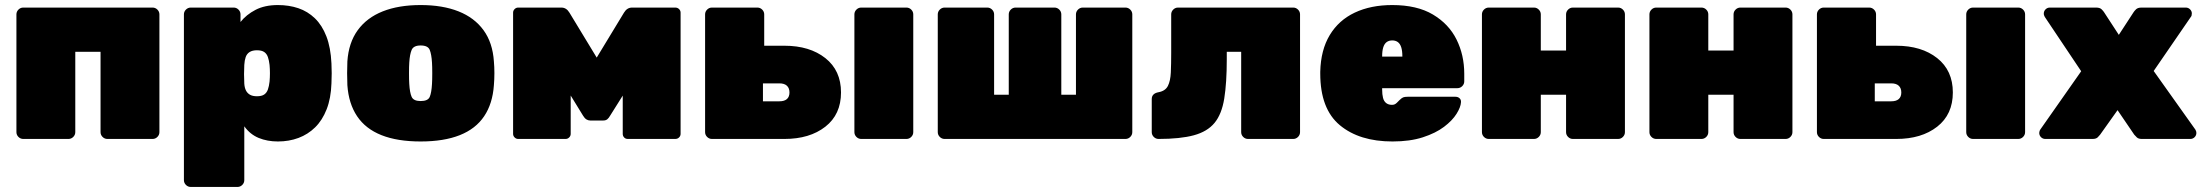

<svg xmlns="http://www.w3.org/2000/svg" viewBox="-20 -550 8718 760"><path d="M72 0Q61 0 53 -8Q45 -16 45 -27V-493Q45 -504 53 -512Q61 -520 72 -520H584Q595 -520 603 -512Q611 -504 611 -493V-27Q611 -16 603 -8Q595 0 584 0H405Q394 0 386 -8Q378 -16 378 -27V-345H278V-27Q278 -16 270 -8Q262 0 251 0Z M735 190Q724 190 716 182Q708 174 708 163V-493Q708 -504 716 -512Q724 -520 735 -520H905Q916 -520 924 -512Q932 -504 932 -493V-463Q955 -492 991.5 -511Q1028 -530 1080 -530Q1124 -530 1161 -517.5Q1198 -505 1226.5 -477.5Q1255 -450 1272 -406Q1289 -362 1292 -299Q1293 -277 1293 -260Q1293 -243 1292 -220Q1290 -161 1273 -117.5Q1256 -74 1227.5 -46Q1199 -18 1161.5 -4Q1124 10 1080 10Q1038 10 1004 -4Q970 -18 947 -50V163Q947 174 939 182Q931 190 920 190ZM997 -169Q1016 -169 1026 -176Q1036 -183 1040.5 -196Q1045 -209 1047 -227Q1050 -260 1047 -293Q1045 -311 1040.5 -324Q1036 -337 1026 -344Q1016 -351 997 -351Q979 -351 968 -344Q957 -337 952.5 -324Q948 -311 947 -293Q946 -271 946 -256.5Q946 -242 947 -219Q948 -203 953.5 -192Q959 -181 969.5 -175Q980 -169 997 -169Z M1645 10Q1553 10 1490 -15Q1427 -40 1393.5 -90Q1360 -140 1355 -213Q1354 -236 1354 -260.5Q1354 -285 1355 -307Q1360 -381 1396 -430.5Q1432 -480 1495 -505Q1558 -530 1645 -530Q1732 -530 1795 -505Q1858 -480 1894 -430.5Q1930 -381 1935 -307Q1937 -285 1937 -260.5Q1937 -236 1935 -213Q1930 -140 1896.5 -90Q1863 -40 1800 -15Q1737 10 1645 10ZM1645 -150Q1674 -150 1681 -166.5Q1688 -183 1690 -218Q1691 -233 1691 -260Q1691 -287 1690 -302Q1688 -335 1681 -352.5Q1674 -370 1645 -370Q1617 -370 1609.5 -352.5Q1602 -335 1600 -302Q1599 -287 1599 -260Q1599 -233 1600 -218Q1602 -183 1609.5 -166.5Q1617 -150 1645 -150Z M2031 0Q2023 0 2017 -6Q2011 -12 2011 -20V-500Q2011 -508 2017 -514Q2023 -520 2031 -520H2202Q2222 -520 2234 -500L2342 -322L2450 -500Q2462 -520 2482 -520H2653Q2662 -520 2668 -514Q2674 -508 2674 -500V-20Q2674 -12 2668 -6Q2662 0 2653 0H2465Q2456 0 2450.5 -6Q2445 -12 2445 -20V-284L2505 -267L2395 -92Q2390 -83 2384 -78Q2378 -73 2368 -73H2316Q2308 -73 2301 -77.5Q2294 -82 2288 -92L2180 -268L2239 -284V-20Q2239 -12 2233 -6Q2227 0 2219 0Z M2798 0Q2787 0 2779 -8Q2771 -16 2771 -27V-493Q2771 -504 2779 -512Q2787 -520 2798 -520H2978Q2989 -520 2997 -512Q3005 -504 3005 -493V-369H3085Q3185 -369 3247 -320Q3309 -271 3309 -184Q3309 -97 3247 -48.5Q3185 0 3085 0ZM3000 -149H3065Q3085 -149 3095 -158Q3105 -167 3105 -184Q3105 -201 3095 -210.5Q3085 -220 3065 -220H3000ZM3389 0Q3378 0 3370 -8Q3362 -16 3362 -27V-493Q3362 -504 3370 -512Q3378 -520 3389 -520H3568Q3579 -520 3587 -512Q3595 -504 3595 -493V-27Q3595 -16 3587 -8Q3579 0 3568 0Z M3719 0Q3708 0 3700 -8Q3692 -16 3692 -27V-493Q3692 -504 3700 -512Q3708 -520 3719 -520H3888Q3899 -520 3907 -512Q3915 -504 3915 -493V-175H3973V-493Q3973 -504 3981 -512Q3989 -520 4000 -520H4154Q4165 -520 4173 -512Q4181 -504 4181 -493V-175H4239V-493Q4239 -504 4247 -512Q4255 -520 4266 -520H4435Q4446 -520 4454 -512Q4462 -504 4462 -493V-27Q4462 -16 4454 -8Q4446 0 4435 0Z M4566 0Q4555 0 4547 -8Q4539 -16 4539 -27V-158Q4539 -180 4566 -185Q4593 -190 4603 -210Q4613 -230 4614.5 -263.5Q4616 -297 4616 -341V-493Q4616 -504 4624 -512Q4632 -520 4643 -520H5099Q5110 -520 5118 -512Q5126 -504 5126 -493V-27Q5126 -16 5118 -8Q5110 0 5099 0H4920Q4909 0 4901 -8Q4893 -16 4893 -27V-345H4836V-316Q4836 -222 4826 -160Q4816 -98 4787.5 -63.5Q4759 -29 4705.5 -14.5Q4652 0 4566 0Z M5492 10Q5361 10 5283.5 -54.5Q5206 -119 5206 -259Q5206 -261 5206 -263Q5206 -265 5206 -266Q5208 -352 5243.5 -411Q5279 -470 5342.5 -500Q5406 -530 5491 -530Q5589 -530 5652 -492.5Q5715 -455 5745.5 -393.5Q5776 -332 5776 -258V-228Q5776 -217 5768 -209Q5760 -201 5749 -201H5451Q5451 -200 5451 -199Q5451 -198 5451 -196Q5451 -176 5454.5 -162.5Q5458 -149 5467 -142Q5476 -135 5490 -135Q5496 -135 5500.5 -137Q5505 -139 5509.5 -143.5Q5514 -148 5519 -153Q5528 -162 5534 -164.5Q5540 -167 5552 -167H5741Q5751 -167 5757.5 -161Q5764 -155 5763 -145Q5762 -126 5745.5 -99.5Q5729 -73 5696 -48Q5663 -23 5612 -6.5Q5561 10 5492 10ZM5451 -326H5531V-327Q5531 -349 5526.5 -363Q5522 -377 5513 -383.5Q5504 -390 5491 -390Q5478 -390 5469 -383.5Q5460 -377 5455.5 -363Q5451 -349 5451 -327Z M5873 0Q5862 0 5854 -8Q5846 -16 5846 -27V-493Q5846 -504 5854 -512Q5862 -520 5873 -520H6052Q6063 -520 6071 -512Q6079 -504 6079 -493V-350H6179V-493Q6179 -504 6187 -512Q6195 -520 6206 -520H6385Q6396 -520 6404 -512Q6412 -504 6412 -493V-27Q6412 -16 6404 -8Q6396 0 6385 0H6206Q6195 0 6187 -8Q6179 -16 6179 -27V-175H6079V-27Q6079 -16 6071 -8Q6063 0 6052 0Z M6536 0Q6525 0 6517 -8Q6509 -16 6509 -27V-493Q6509 -504 6517 -512Q6525 -520 6536 -520H6715Q6726 -520 6734 -512Q6742 -504 6742 -493V-350H6842V-493Q6842 -504 6850 -512Q6858 -520 6869 -520H7048Q7059 -520 7067 -512Q7075 -504 7075 -493V-27Q7075 -16 7067 -8Q7059 0 7048 0H6869Q6858 0 6850 -8Q6842 -16 6842 -27V-175H6742V-27Q6742 -16 6734 -8Q6726 0 6715 0Z M7199 0Q7188 0 7180 -8Q7172 -16 7172 -27V-493Q7172 -504 7180 -512Q7188 -520 7199 -520H7379Q7390 -520 7398 -512Q7406 -504 7406 -493V-369H7486Q7586 -369 7648 -320Q7710 -271 7710 -184Q7710 -97 7648 -48.5Q7586 0 7486 0ZM7401 -149H7466Q7486 -149 7496 -158Q7506 -167 7506 -184Q7506 -201 7496 -210.5Q7486 -220 7466 -220H7401ZM7790 0Q7779 0 7771 -8Q7763 -16 7763 -27V-493Q7763 -504 7771 -512Q7779 -520 7790 -520H7969Q7980 -520 7988 -512Q7996 -504 7996 -493V-27Q7996 -16 7988 -8Q7980 0 7969 0Z M8076 0Q8066 0 8059 -7Q8052 -14 8052 -24Q8052 -26 8053 -30Q8054 -34 8056 -37L8218 -268L8074 -483Q8073 -485 8071.5 -488.5Q8070 -492 8070 -496Q8070 -506 8077 -513Q8084 -520 8094 -520H8277Q8292 -520 8299 -513Q8306 -506 8309 -501L8367 -412L8425 -501Q8428 -506 8435 -513Q8442 -520 8457 -520H8632Q8642 -520 8649 -513Q8656 -506 8656 -497Q8656 -492 8655 -488.5Q8654 -485 8652 -483L8505 -269L8670 -37Q8672 -34 8673 -30.5Q8674 -27 8674 -24Q8674 -14 8667 -7Q8660 0 8650 0H8458Q8445 0 8438.5 -6Q8432 -12 8428 -17L8362 -114L8293 -17Q8290 -13 8283.5 -6.5Q8277 0 8263 0Z"/></svg>

Font: Rubik Light Black
Style: Regular
Weight: 900
Version: Version 2.104